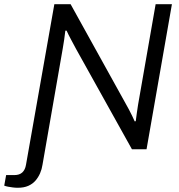

<svg xmlns="http://www.w3.org/2000/svg" viewBox="-91 -706 848 908"><path d="M-7 182Q-18 182 -30 180.5Q-42 179 -52.5 177Q-63 175 -71 172L-62 122H-23Q1 122 14.5 109.5Q28 97 32 73L166 -686H243L505 -213Q511 -203 518.5 -188.5Q526 -174 533.5 -159Q541 -144 546 -132L551 -133Q553 -151 556 -171Q559 -191 562 -211L645 -686H722L602 0H533L269 -474Q261 -489 246.5 -516Q232 -543 224 -561H218Q216 -542 212.5 -518.5Q209 -495 206 -478L110 73Q107 94 98.5 113.5Q90 133 76.5 148.5Q63 164 42.5 173Q22 182 -7 182Z"/></svg>

Font: Archivo SemiBold Light
Style: Italic
Weight: 300
Italic angle: -10°
Version: Version 2.001